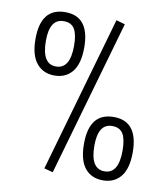

<svg xmlns="http://www.w3.org/2000/svg" viewBox="-78 -740 717 818"><g transform="rotate(10 280.0 -330.5)"><path d="M167 2 360 -673 398 -662 205 12ZM140 -669Q245 -669 245 -534Q245 -464 217 -429.5Q189 -395 140 -395Q91 -395 62.5 -430Q34 -465 34 -535Q34 -669 140 -669ZM79 -535Q79 -434 140 -434Q201 -434 201 -534Q201 -583 187 -606.5Q173 -630 140 -630Q79 -630 79 -535ZM421 -265Q526 -265 526 -130Q526 -60 498 -25.5Q470 9 421 9Q371 9 343 -25.5Q315 -60 315 -131Q315 -265 421 -265ZM360 -131Q360 -30 421 -30Q482 -30 482 -130Q482 -179 468 -202.5Q454 -226 421 -226Q360 -226 360 -131Z"/></g></svg>

Font: TitilliumText
Style: Light
Weight: 300
Designer: Accademia di Belle Arti di Urbino and others
Foundry: Accademia di Belle Arti di Urbino and others.
Version: Version 60.001